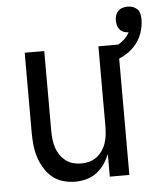

<svg xmlns="http://www.w3.org/2000/svg" viewBox="-50 -711 638 763"><g transform="rotate(-5 269.0 -329.5)"><path d="M220 8Q195 8 171 1Q147 -6 128.5 -21.5Q110 -37 97 -58.5Q84 -80 76.5 -103.5Q69 -127 66.5 -151.5Q64 -176 64 -200V-520H142V-200Q142 -183 144 -166.5Q146 -150 151 -134.5Q156 -119 165.5 -105Q175 -91 188 -81Q201 -71 217 -66.5Q233 -62 250 -62Q267 -62 283 -66.5Q299 -71 312 -81Q325 -91 334.5 -105Q344 -119 349 -134.5Q354 -150 356 -166.5Q358 -183 358 -200V-520H436V0H358V-91Q350 -70 337 -51Q324 -32 305.5 -18Q287 -4 264.5 2Q242 8 220 8ZM397 -450 382 -499Q397 -503 411.5 -508.5Q426 -514 439.5 -521.5Q453 -529 464 -540Q475 -551 482 -564V-565Q473 -565 463.5 -568.5Q454 -572 447.5 -579.5Q441 -587 438.5 -596.5Q436 -606 436 -616Q436 -626 439 -636Q442 -646 449.5 -653.5Q457 -661 467 -664Q477 -667 487 -667Q498 -667 508 -663.5Q518 -660 525.5 -652.5Q533 -645 535.5 -634.5Q538 -624 538 -614Q538 -584 528 -556Q518 -528 498 -506.5Q478 -485 451.5 -471.5Q425 -458 397 -450Z"/></g></svg>

Font: Iosevka www.saffi
Style: Regular
Weight: 400
Monospace: yes
Designer: Belleve Invis
Foundry: Belleve Invis
Version: Version 22.0.2; ttfautohint (v1.8.3)